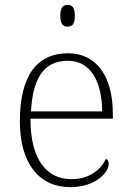

<svg xmlns="http://www.w3.org/2000/svg" viewBox="-20 -763 539 793"><path d="M259 -653C278 -653 289 -663 289 -698C289 -732 278 -743 259 -743C241 -743 229 -732 229 -698C229 -663 241 -653 259 -653ZM270 10C375 10 429 -51 429 -86C429 -97 425 -103 418 -107C395 -61 349 -23 274 -23C172 -23 105 -106 106 -273H446V-294C446 -452 375 -543 261 -543C133 -543 62 -451 62 -262C62 -88 142 10 270 10ZM402 -303H108C115 -432 156 -512 260 -512C354 -512 401 -427 402 -303Z"/></svg>

Font: Noto Serif Telugu ExtraLight
Style: Regular
Weight: 200
Designer: Jelle Bosma - Monotype Design Team
Foundry: Monotype Imaging Inc.
Version: Version 2.005